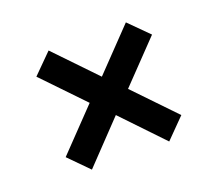

<svg xmlns="http://www.w3.org/2000/svg" viewBox="-84 -639 768 677"><g transform="rotate(-20 300.0 -300.5)"><path d="M300 -229 155 -77 83 -150 228 -301 83 -452 155 -524 300 -373 445 -524 517 -452 372 -301 517 -150 445 -77Z"/></g></svg>

Font: IBM Plex Sans Hebrew SemiBold
Style: Regular
Weight: 600
Designer: Mike Abbink, Paul van der Laan, Pieter van Rosmalen, Yanek Iontef
Foundry: Bold Monday
Version: Version 1.2